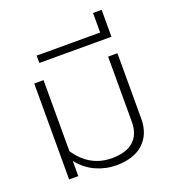

<svg xmlns="http://www.w3.org/2000/svg" viewBox="-143 -884 899 1006"><g transform="rotate(-20 307.0 -381.0)"><path d="M126 -85V0H75V-535H127V-139Q201 -28 325 -28Q405 -28 446 -65Q487 -102 487 -172V-535H539V-170Q539 -84 485.5 -34.5Q432 15 334 15Q275 15 220.5 -9.5Q166 -34 126 -85Z M137 -668H491V-777H539V-627H137Z"/></g></svg>

Font: Prompt ExtraLight
Style: Regular
Weight: 275
Designer: Katatrad Team
Foundry: CadsonDemak
Version: Version 1.000